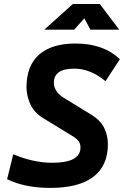

<svg xmlns="http://www.w3.org/2000/svg" viewBox="-20 -918 626 948"><path d="M229 9.8Q102.5 9.8 15.1 -33.2L45.4 -156.2Q145.5 -114.3 238.3 -114.3Q377.4 -114.3 377.4 -189.9Q377.4 -208.5 367.7 -221.4Q357.9 -234.4 335 -248L193.4 -334.5Q147.5 -362.8 129.2 -404.8Q110.8 -446.8 110.8 -486.8Q110.8 -593.3 172.9 -648.2Q234.9 -703.1 352.5 -703.1Q491.2 -703.1 571.8 -625.5L501 -517.1Q426.3 -579.1 346.7 -579.1Q246.1 -579.1 246.1 -509.8Q246.1 -465.3 295.4 -434.6L426.3 -354.5Q475.6 -324.7 494.1 -287.4Q512.7 -250 512.7 -206.1Q512.7 -99.6 440.7 -44.9Q368.7 9.8 229 9.8ZM198.7 -771.5 339.8 -898.4H472.7L568.8 -771.5H426.3L396.5 -827.6L346.2 -771.5Z"/></svg>

Font: CaskaydiaCove NFP
Style: Bold Italic
Weight: 700
Italic angle: -10°
Designer: Aaron Bell
Foundry: Saja Typeworks
Version: Version 2111.001; VTT 6.35;Nerd Fonts 3.1.1